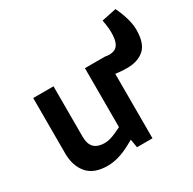

<svg xmlns="http://www.w3.org/2000/svg" viewBox="-156 -863 1039 1032"><g transform="rotate(-30 363.5 -346.5)"><path d="M581 -395Q555 -395 537 -397Q519 -399 502 -401L507 -508Q514 -507 521 -506Q528 -505 534 -505Q555 -505 570.5 -513.5Q586 -522 594.5 -543.5Q603 -565 603 -603Q603 -619 601 -637.5Q599 -656 594 -682L685 -701Q703 -664 715 -624Q727 -584 727 -549Q727 -465 688 -430Q649 -395 581 -395ZM229 8Q144 8 103.5 -39.5Q63 -87 63 -165V-508H189V-196Q189 -149 211 -127.5Q233 -106 276 -106Q295 -106 312.5 -111.5Q330 -117 348 -125L384 -142V-508H510V0H414L400 -83L426 -63L371 -33Q334 -13 298.5 -2.5Q263 8 229 8Z"/></g></svg>

Font: REM Medium
Style: Regular
Weight: 500
Designer: Octavio Pardo
Foundry: Ashler Design
Version: Version 1.005;gftools[0.9.28]